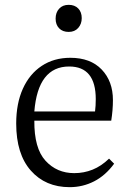

<svg xmlns="http://www.w3.org/2000/svg" viewBox="-20 -760 531 794"><path d="M268 14Q168 14 107.5 -54.5Q47 -123 47 -249Q47 -332 74.5 -393Q102 -454 152.5 -487.5Q203 -521 271 -521Q354 -521 400.5 -472.5Q447 -424 447 -346Q447 -305 440 -261H122Q121 -147 168 -95.5Q215 -44 287 -44Q327 -44 363 -58.5Q399 -73 431 -104L452 -83Q416 -34 369 -10Q322 14 268 14ZM122 -299H373Q376 -322 376 -350Q376 -485 266 -485Q137 -485 122 -299ZM264 -628Q239 -628 224.5 -643Q210 -658 210 -683Q210 -708 224.5 -724Q239 -740 264 -740Q289 -740 303.5 -725Q318 -710 318 -685Q318 -661 303.5 -644.5Q289 -628 264 -628Z"/></svg>

Font: Literata 36pt Light
Style: Regular
Weight: 300
Designer: Latin by Veronika Burian and Jose Scaglione. Greek by Irene Vlachou. Cyrillic by Vera Evstafieva.
Foundry: TypeTogether
Version: Version 3.002